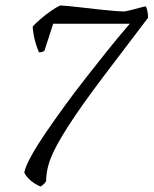

<svg xmlns="http://www.w3.org/2000/svg" viewBox="-20 -581 563 704"><path d="M129 103Q118 99 105 90.5Q92 82 82.5 71.5Q73 61 69 51Q74 28 95 -10Q116 -48 148.5 -95.5Q181 -143 218.5 -194.5Q256 -246 294.5 -295Q333 -344 366.5 -386Q400 -428 424 -456.5Q448 -485 456 -494H175L143 -395Q141 -393 135.5 -391Q130 -389 123 -389Q117 -402 111.5 -420Q106 -438 103 -456Q100 -474 100 -484Q111 -496 129 -511.5Q147 -527 167 -541Q187 -555 201 -561Q206 -561 228 -559Q250 -557 280 -553.5Q310 -550 341.5 -546.5Q373 -543 398.5 -541Q424 -539 435 -539Q439 -539 457.5 -543.5Q476 -548 494 -553Q512 -558 514 -557Q517 -556 520 -542.5Q523 -529 523 -516L400 -354Q354 -294 318 -245Q282 -196 255 -156Q228 -116 208.5 -83.5Q189 -51 176.5 -25Q164 1 158 23Q154 36 151.5 53Q149 70 149 84Q146 88 141.5 93Q137 98 129 103Z"/></svg>

Font: Texturina Medium 12pt Thin
Style: Italic
Weight: 250
Italic angle: -11°
Version: Version 1.002